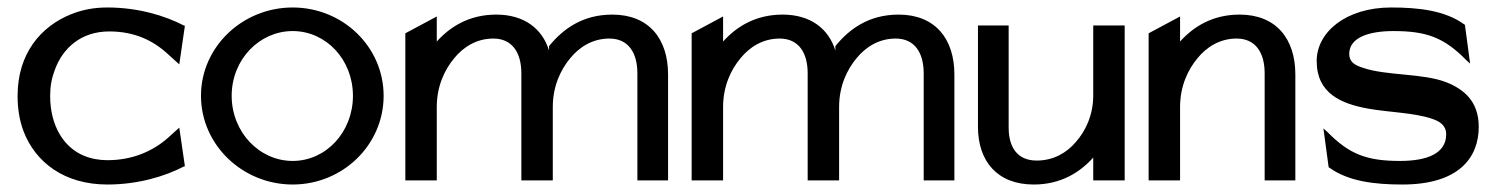

<svg xmlns="http://www.w3.org/2000/svg" viewBox="-20 -482 3998 513"><path d="M27 -226C27 -192 32 -160 43 -131C75 -48 152 11 267 11C349 11 421 -11 471 -37L474 -38L459 -141L428 -113C388 -78 334 -54 267 -54C245 -54 223 -58 204 -66C151 -88 114 -145 114 -226C114 -251 118 -273 126 -294C147 -353 196 -398 272 -398C339 -398 389 -374 428 -338L459 -310L474 -413L471 -414C421 -440 349 -462 267 -462C231 -462 200 -456 170 -444C88 -411 27 -338 27 -226Z M517 -226C517 -95 628 11 762 11C896 11 1005 -95 1005 -226C1005 -357 896 -462 762 -462C628 -462 517 -357 517 -226ZM599 -226C599 -323 673 -399 762 -399C851 -399 923 -323 923 -226C923 -129 851 -52 762 -52C673 -52 599 -129 599 -226Z M1063 0H1147V-196C1147 -252 1168 -296 1194 -327C1217 -355 1252 -379 1298 -379C1349 -379 1373 -341 1373 -286V0H1457V-196C1457 -252 1478 -296 1504 -327C1527 -355 1562 -379 1608 -379C1659 -379 1683 -341 1683 -286V0H1765V-283C1765 -378 1714 -443 1616 -443C1536 -443 1484 -404 1448 -360L1447 -359V-347C1429 -405 1381 -443 1306 -443C1233 -443 1182 -410 1147 -371V-438L1063 -393Z M1828 0H1912V-196C1912 -252 1933 -296 1959 -327C1982 -355 2017 -379 2063 -379C2114 -379 2138 -341 2138 -286V0H2222V-196C2222 -252 2243 -296 2269 -327C2292 -355 2327 -379 2373 -379C2424 -379 2448 -341 2448 -286V0H2530V-283C2530 -378 2479 -443 2381 -443C2301 -443 2249 -404 2213 -360L2212 -359V-347C2194 -405 2146 -443 2071 -443C1998 -443 1947 -410 1912 -371V-438L1828 -393Z M2593 -143C2593 -52 2644 11 2742 11C2815 11 2866 -22 2901 -61V0H2985V-414H2901V-227C2901 -174 2880 -131 2854 -102C2831 -75 2796 -53 2750 -53C2698 -53 2675 -89 2675 -141V-414H2593Z M3049 0H3133V-196C3133 -252 3154 -296 3180 -327C3203 -355 3238 -379 3284 -379C3335 -379 3359 -341 3359 -286V0H3441V-283C3441 -378 3390 -443 3292 -443C3219 -443 3168 -410 3133 -371V-438L3049 -393Z M3498 -319C3498 -232 3564 -205 3634 -192C3689 -182 3758 -181 3805 -165C3827 -158 3844 -147 3844 -123C3844 -72 3793 -52 3721 -52C3633 -52 3586 -69 3527 -129L3516 -139L3530 -35L3532 -34C3583 3 3654 11 3727 11C3878 11 3931 -61 3931 -143C3931 -211 3892 -243 3845 -262C3781 -287 3685 -279 3621 -301C3600 -308 3585 -316 3585 -338C3585 -382 3638 -399 3703 -399C3791 -399 3838 -382 3897 -322L3908 -312L3894 -416L3892 -417C3841 -454 3770 -462 3697 -462C3576 -462 3498 -396 3498 -319Z"/></svg>

Font: Charger Sport
Style: DfBd
Weight: 400
Designer: Jasper
Foundry: Cannot Into Space Fonts
Version: Version 1.1